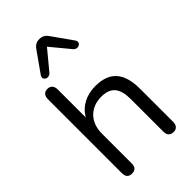

<svg xmlns="http://www.w3.org/2000/svg" viewBox="-272 -1000 1096 1096"><g transform="rotate(-45 276.0 -452.0)"><path d="M108 7C135 7 148 -8 148 -35V-277C148 -368 206 -428 294 -428C371 -428 404 -388 404 -298V-35C404 -8 419 7 445 7C468 7 483 -8 483 -35V-303C483 -431 430 -495 313 -495C242 -495 181 -465 148 -406V-633C148 -660 134 -677 108 -677C82 -677 69 -660 69 -633V-35C69 -8 82 7 108 7ZM181 -733 277 -849 373 -733C397 -707 437 -732 416 -760L329 -883C315 -903 298 -911 277 -911C256 -911 239 -903 225 -883L138 -760C117 -732 157 -707 181 -733Z"/></g></svg>

Font: SN Pro Book
Style: Regular
Weight: 350
Designer: Tobias Whetton
Foundry: Supernotes
Version: Version 1.003;Glyphs 3.3 (3324)